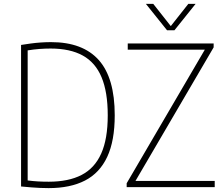

<svg xmlns="http://www.w3.org/2000/svg" viewBox="-20 -964 1156 989"><path d="M230.5 5Q208 5 186.5 4Q165 3 141.2 1.2Q117.5 -0.5 88.5 -3.5V-732.5Q113 -736.5 139 -740Q165 -743.5 191.2 -745.2Q217.5 -747 243 -747Q406 -747 488.5 -655Q571 -563 571 -370Q571 -238.5 532.2 -155.8Q493.5 -73 417.8 -34Q342 5 230.5 5ZM231.5 -28Q333 -28 400.2 -62.8Q467.5 -97.5 501.2 -172.8Q535 -248 535 -370Q535 -490 503.2 -566Q471.5 -642 406.2 -678Q341 -714 240.5 -714Q213 -714 183.2 -711.8Q153.5 -709.5 122.5 -704.5V-34.5Q149.5 -31 175.2 -29.5Q201 -28 231.5 -28ZM632.5 0V-20L1042.5 -721L1050 -708H638V-740H1080.5V-720L670.5 -19.5L663 -32H1086V0ZM840.5 -808 731.5 -944H769.5L865 -823H854.5L950 -944H987.5L878.5 -808Z"/></svg>

Font: Encode Sans SC SemiCondensed Thin
Style: Regular
Weight: 250
Width: 4
Designer: Multiple Designers
Foundry: Impallari Type
Version: Version 3.002